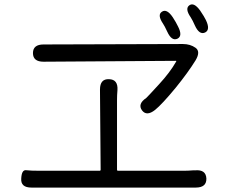

<svg xmlns="http://www.w3.org/2000/svg" viewBox="-20 -863 1040 868"><path d="M122 -15Q73 -15 76 -56Q78 -96 98 -93.5Q118 -91 162 -91H430Q435 -91 435 -96L432 -458Q432 -507 473 -505Q514 -504 511 -456Q509 -433 509 -410V-96Q509 -91 514 -91H808Q831 -91 854 -93H863Q911 -97 913 -56Q914 -15 865 -15ZM681 -366Q643 -336 622 -364Q601 -393 641 -420Q646 -424 699 -482Q748 -535 776 -584Q779 -588 774 -588L177 -584Q129 -584 129 -623Q129 -662 177 -662L807 -664Q840 -664 864 -647Q888 -630 864 -590Q830 -535 774 -466Q713 -392 681 -366ZM782 -688Q756 -676 736 -720Q724 -746 717 -756Q690 -796 712 -810Q734 -825 761 -785Q776 -762 785 -743Q807 -700 782 -688ZM907 -716Q881 -704 861 -748Q851 -771 842 -785Q815 -824 836 -839Q857 -854 885 -815Q904 -787 911 -772Q932 -728 907 -716Z"/></svg>

Font: Resource Han Rounded JP Normal
Style: Regular
Weight: 350
Designer: Cyano Hao (round all glyphs); Ryoko NISHIZUKA 西塚涼子 (kana, bopomofo & ideographs); Paul D. Hunt (Latin, Greek & Cyrillic)
Foundry: Cyano Hao
Version: 0.990